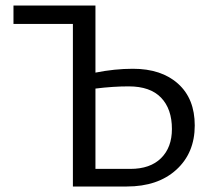

<svg xmlns="http://www.w3.org/2000/svg" viewBox="-20 -678 776 698"><path d="M463 -428Q567 -428 627.5 -373.5Q688 -319 688 -222Q688 -122 621 -61Q554 0 441 0H245V-591H29V-658H327V-414Q397 -428 463 -428ZM454 -64Q526 -64 565.5 -103Q605 -142 605 -209Q605 -282 565.5 -323Q526 -364 448 -364Q391 -364 327 -356V-64Z"/></svg>

Font: EauTestText Medium
Style: Regular
Weight: 500
Designer: Christian Thalmann (Catharsis Fonts)
Version: Version 0.001;PS 000.001;hotconv 1.0.88;makeotf.lib2.5.64775